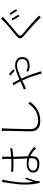

<svg xmlns="http://www.w3.org/2000/svg" viewBox="1552 -2380 895 4040"><g transform="rotate(-90 2000.0 -359.5)"><path d="M214 23C213 15 211 4 211 -5C210 -18 211 -36 214 -50C223 -95 261 -197 284 -259L257 -280C248 -258 237 -229 226 -199L222 -189C212 -161 202 -133 194 -109C185 -175 179 -226 179 -292C179 -342 184 -403 191 -465L192 -476C194 -488 195 -501 197 -513L198 -524C207 -591 219 -656 229 -704C232 -723 238 -743 243 -758L189 -762C189 -746 187 -729 184 -708C175 -653 158 -555 147 -453L146 -442C140 -389 136 -335 136 -286C136 -151 153 -46 172 27L214 23ZM735 -127V-136C735 -147 735 -158 735 -170C796 -141 848 -100 902 -49L929 -89C873 -139 813 -189 733 -219C731 -251 730 -285 728 -319V-329V-340C727 -345 727 -350 727 -355V-365C726 -373 726 -382 726 -390L725 -410C724 -451 723 -491 722 -529C773 -532 820 -537 867 -544L876 -546C884 -547 892 -548 900 -550V-595C845 -584 788 -577 722 -572V-599C722 -639 722 -680 723 -705C724 -724 725 -740 729 -761H675C676 -745 677 -726 677 -709V-571C641 -570 605 -567 569 -567C511 -567 463 -571 407 -575V-530C465 -526 510 -524 567 -524C604 -524 638 -525 677 -526C676 -489 677 -446 679 -403V-392L680 -377V-366C682 -319 684 -272 686 -233C653 -242 618 -246 579 -246C450 -246 389 -183 389 -110C389 -29 449 21 580 21C710 21 735 -59 735 -127ZM430 -114C430 -170 489 -208 574 -208C616 -208 653 -200 690 -189C690 -171 690 -155 690 -143C690 -72 665 -21 568 -21C490 -21 439 -51 431 -101L430 -113V-114ZM430 -109V-112L431 -105Z M1876 -173 1843 -214C1772 -113 1675 -6 1482 -6C1377 -6 1304 -50 1304 -165C1304 -213 1305 -269 1306 -326V-337L1307 -348C1307 -361 1307 -374 1307 -387L1308 -398C1308 -402 1308 -405 1308 -409V-420C1311 -525 1314 -626 1316 -689C1318 -718 1319 -741 1324 -769H1262C1267 -746 1268 -720 1268 -689C1268 -627 1265 -528 1262 -425V-414C1262 -408 1262 -403 1262 -397L1261 -386C1261 -382 1261 -379 1261 -375V-364C1259 -294 1257 -226 1257 -169C1257 -10 1347 40 1479 40C1693 40 1806 -79 1876 -173Z M2563 -527C2533 -557 2485 -598 2460 -617L2426 -591C2464 -565 2502 -527 2530 -497L2563 -527ZM2520 53C2492 -33 2451 -167 2404 -274C2393 -300 2380 -330 2366 -359C2371 -361 2376 -363 2381 -366L2391 -370C2395 -372 2398 -373 2402 -375L2412 -379C2498 -417 2582 -449 2643 -449C2749 -449 2778 -387 2778 -340C2778 -286 2748 -225 2636 -225C2590 -225 2548 -240 2520 -254L2517 -209C2545 -197 2590 -184 2636 -184C2767 -184 2820 -248 2820 -339C2820 -422 2769 -489 2644 -489C2564 -489 2451 -443 2349 -398C2328 -440 2306 -480 2292 -505C2286 -518 2279 -530 2272 -544L2223 -524C2235 -511 2249 -491 2257 -477C2271 -457 2286 -421 2307 -380C2259 -358 2220 -339 2192 -326C2178 -320 2160 -314 2135 -309L2161 -260C2198 -277 2257 -307 2325 -339C2338 -313 2352 -284 2365 -254C2411 -148 2448 -24 2474 68L2520 53Z M3692 13C3650 -30 3599 -78 3548 -124L3540 -132L3532 -139L3524 -146C3521 -148 3518 -151 3516 -153L3508 -160C3441 -219 3375 -274 3324 -315C3253 -373 3256 -394 3320 -450C3350 -474 3390 -507 3431 -542L3440 -549C3444 -553 3448 -556 3452 -560L3461 -567C3464 -569 3466 -572 3469 -574L3478 -581C3479 -582 3480 -583 3482 -585L3490 -592C3538 -632 3583 -671 3614 -699C3626 -710 3653 -734 3668 -748L3623 -787C3614 -772 3593 -748 3579 -734C3550 -704 3505 -663 3457 -622L3449 -615C3440 -607 3432 -600 3423 -593L3414 -586C3365 -544 3316 -504 3283 -476C3199 -405 3185 -371 3277 -296C3318 -262 3368 -219 3419 -174L3427 -167C3431 -163 3435 -159 3439 -156L3447 -148C3504 -97 3559 -46 3596 -8C3617 13 3635 32 3652 51L3692 13ZM3827 -466C3804 -508 3765 -572 3739 -605L3705 -588C3732 -550 3767 -492 3791 -450L3827 -466ZM3712 -418C3690 -456 3651 -525 3627 -561L3593 -545C3617 -507 3654 -442 3675 -403L3712 -418Z"/></g></svg>

Font: Glow Sans SC Normal Light
Style: Regular
Weight: 300
Designer: Ryoko NISHIZUKA (kana, bopomofo & ideographs); Paul D. Hunt (Latin, Greek & Cyrillic); Sandoll Communications, Soo-young
Version: Version 0.93